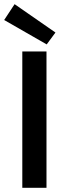

<svg xmlns="http://www.w3.org/2000/svg" viewBox="-24 -901 326 921"><path d="M83 0H199V-654H83ZM200 -688 242 -745 46 -881 -4 -805Z"/></svg>

Font: DAIFUKU Sans Semibold
Style: Regular
Weight: 600
Designer: Original font ‘Source Sans 3’ : Paul D. Hunt
Foundry: Daifuku
Version: Version 1.000